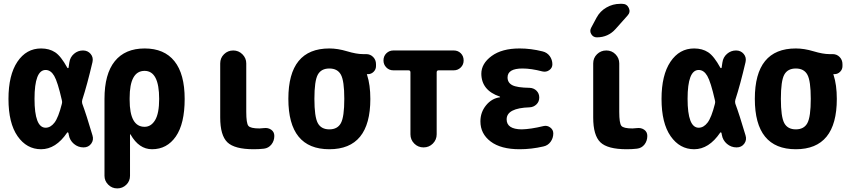

<svg xmlns="http://www.w3.org/2000/svg" viewBox="-20 -790 4540 1029"><path d="M311.5 -233.4Q314.5 -243.2 311.5 -252.9Q289.1 -351.6 270.5 -383.3Q252 -415 224.6 -415Q165 -415 165 -260.3Q165 -105.5 224.6 -105.5Q251 -105.5 272 -132.8Q293 -160.2 311.5 -233.4ZM420.9 -234.4Q442.4 -176.8 475.6 -64.5Q483.4 -40 468.8 -20Q454.1 0 427.7 0Q398.4 0 376 -19Q353.5 -38.1 348.6 -67.4Q347.7 -68.4 347.7 -72.3Q347.7 -76.2 346.7 -77.1Q345.7 -80.1 343.3 -80.6Q340.8 -81.1 339.8 -79.1Q279.3 9.8 200.2 9.8Q123 9.8 74.2 -60.1Q25.4 -129.9 25.4 -259.8Q25.4 -387.7 73.2 -459Q121.1 -530.3 200.2 -530.3Q244.1 -530.3 275.4 -509.8Q306.6 -489.3 340.8 -426.8Q343.8 -422.9 346.7 -425.8Q347.7 -426.8 347.7 -428.7Q347.7 -433.6 349.6 -441.9Q351.6 -450.2 351.6 -455.1Q355.5 -483.4 376.5 -501.5Q397.5 -519.5 424.8 -519.5Q450.2 -519.5 465.8 -501Q481.4 -482.4 475.6 -457Q447.3 -335.9 420.9 -254.9Q418 -244.1 420.9 -234.4Z M754.9 -110.4Q790 -110.4 811.5 -146.5Q833 -182.6 833 -259.8Q833 -410.2 754.9 -410.2Q674.8 -410.2 674.8 -264.6V-254.9Q674.8 -110.4 754.9 -110.4ZM969.7 -259.8Q969.7 -127 922.4 -58.6Q875 9.8 794.9 9.8Q724.6 9.8 679.7 -69.3Q679.7 -70.3 677.7 -70.3Q676.8 -70.3 676.8 -69.3V152.3Q676.8 180.7 656.7 200.2Q636.7 219.7 608.4 219.7Q580.1 219.7 560.1 199.7Q540 179.7 540 152.3V-259.8Q540 -393.6 595.2 -461.9Q650.4 -530.3 755.4 -530.3Q860.4 -530.3 915 -461.9Q969.7 -393.6 969.7 -259.8Z M1394.5 -103.5Q1417 -106.4 1433.6 -94.7Q1450.2 -83 1450.2 -61.5Q1450.2 -35.2 1434.6 -15.6Q1418.9 3.9 1394.5 6.8Q1369.1 9.8 1339.8 9.8Q1237.3 9.8 1198.7 -27.3Q1160.2 -64.5 1160.2 -160.2V-450.2Q1160.2 -479.5 1180.7 -499.5Q1201.2 -519.5 1230 -519.5Q1258.8 -519.5 1279.3 -499Q1299.8 -478.5 1299.8 -450.2V-190.4Q1299.8 -129.9 1311 -115.7Q1322.3 -101.6 1370.1 -101.6Q1377 -101.6 1394.5 -103.5Z M1683.1 -130.4Q1701.2 -96.7 1745.1 -96.7Q1789.1 -96.7 1807.1 -130.4Q1825.2 -164.1 1825.2 -260.3Q1825.2 -356.4 1807.1 -389.6Q1789.1 -422.9 1745.1 -422.9Q1701.2 -422.9 1683.1 -389.6Q1665 -356.4 1665 -260.3Q1665 -164.1 1683.1 -130.4ZM1942.4 -500Q1964.8 -500 1980 -484.4Q1995.1 -468.8 1995.1 -446.3V-435.5Q1995.1 -418 1982.4 -405.3Q1969.7 -392.6 1952.1 -392.6H1947.3Q1946.3 -392.6 1946.3 -391.6V-390.6Q1947.3 -389.6 1947.3 -388.7Q1964.8 -335 1964.8 -259.8Q1964.8 9.8 1745.1 9.8Q1525.4 9.8 1525.4 -260.3Q1525.4 -530.3 1745.1 -530.3Q1790 -530.3 1840.3 -515.1Q1890.6 -500 1924.8 -500Z M2412.1 -519.5Q2434.6 -519.5 2449.7 -504.4Q2464.8 -489.3 2464.8 -465.8Q2464.8 -443.4 2449.2 -428.2Q2433.6 -413.1 2412.1 -413.1H2331.1Q2320.3 -413.1 2320.3 -402.3V-70.3Q2320.3 -41 2299.8 -20.5Q2279.3 0 2250 0Q2220.7 0 2200.2 -20.5Q2179.7 -41 2179.7 -70.3V-402.3Q2179.7 -413.1 2168.9 -413.1H2087.9Q2065.4 -413.1 2050.3 -428.7Q2035.2 -444.3 2035.2 -465.8Q2035.2 -489.3 2050.8 -504.4Q2066.4 -519.5 2087.9 -519.5Z M2892.6 -114.3Q2912.1 -119.1 2928.7 -106.9Q2945.3 -94.7 2945.3 -75.2Q2945.3 -49.8 2930.7 -29.8Q2916 -9.8 2891.6 -4.9Q2828.1 9.8 2764.6 9.8Q2664.1 9.8 2609.4 -31.7Q2554.7 -73.2 2554.7 -139.6Q2554.7 -188.5 2585 -225.6Q2615.2 -262.7 2659.2 -268.6Q2660.2 -268.6 2660.2 -269.5Q2660.2 -271.5 2658.2 -272.5Q2560.5 -305.7 2559.6 -394.5Q2559.6 -449.2 2614.7 -489.7Q2669.9 -530.3 2764.6 -530.3Q2825.2 -530.3 2887.7 -514.6Q2912.1 -508.8 2926.3 -489.3Q2940.4 -469.7 2940.4 -445.3Q2940.4 -425.8 2923.8 -414.1Q2907.2 -402.3 2886.7 -407.2Q2827.1 -422.9 2780.3 -422.9Q2700.2 -422.9 2700.2 -375Q2700.2 -346.7 2725.6 -333.5Q2751 -320.3 2818.4 -319.3Q2840.8 -318.4 2855.5 -303.7Q2870.1 -289.1 2870.1 -267.1Q2870.1 -245.1 2855 -230.5Q2839.8 -215.8 2818.4 -214.8Q2695.3 -210.9 2695.3 -150.4Q2695.3 -97.7 2775.4 -96.7Q2824.2 -97.7 2892.6 -114.3Z M3393.6 -103.5Q3416 -106.4 3432.6 -94.7Q3449.2 -83 3449.2 -61.5Q3449.2 -35.2 3434.1 -15.6Q3418.9 3.9 3393.6 6.8Q3368.2 9.8 3338.9 9.8Q3236.3 9.8 3197.8 -27.3Q3159.2 -64.5 3159.2 -160.2V-450.2Q3159.2 -479.5 3179.7 -499.5Q3200.2 -519.5 3229.5 -519.5Q3258.8 -519.5 3278.8 -499Q3298.8 -478.5 3298.8 -450.2V-190.4Q3298.8 -129.9 3310.1 -115.7Q3321.3 -101.6 3369.1 -101.6Q3376 -101.6 3393.6 -103.5ZM3279.3 -634.8Q3239.3 -589.8 3178.7 -589.8Q3159.2 -589.8 3148.9 -606.9Q3138.7 -624 3148.4 -641.6L3177.7 -696.3Q3196.3 -730.5 3230.5 -750Q3264.6 -769.5 3303.7 -769.5H3314.5Q3339.8 -769.5 3350.1 -747.1Q3360.4 -724.6 3342.8 -706.1Z M3811.5 -233.4Q3814.5 -243.2 3811.5 -252.9Q3789.1 -351.6 3770.5 -383.3Q3752 -415 3724.6 -415Q3665 -415 3665 -260.3Q3665 -105.5 3724.6 -105.5Q3751 -105.5 3772 -132.8Q3793 -160.2 3811.5 -233.4ZM3920.9 -234.4Q3942.4 -176.8 3975.6 -64.5Q3983.4 -40 3968.8 -20Q3954.1 0 3927.7 0Q3898.4 0 3876 -19Q3853.5 -38.1 3848.6 -67.4Q3847.7 -68.4 3847.7 -72.3Q3847.7 -76.2 3846.7 -77.1Q3845.7 -80.1 3843.3 -80.6Q3840.8 -81.1 3839.8 -79.1Q3779.3 9.8 3700.2 9.8Q3623 9.8 3574.2 -60.1Q3525.4 -129.9 3525.4 -259.8Q3525.4 -387.7 3573.2 -459Q3621.1 -530.3 3700.2 -530.3Q3744.1 -530.3 3775.4 -509.8Q3806.6 -489.3 3840.8 -426.8Q3843.8 -422.9 3846.7 -425.8Q3847.7 -426.8 3847.7 -428.7Q3847.7 -433.6 3849.6 -441.9Q3851.6 -450.2 3851.6 -455.1Q3855.5 -483.4 3876.5 -501.5Q3897.5 -519.5 3924.8 -519.5Q3950.2 -519.5 3965.8 -501Q3981.4 -482.4 3975.6 -457Q3947.3 -335.9 3920.9 -254.9Q3918 -244.1 3920.9 -234.4Z M4183.1 -130.4Q4201.2 -96.7 4245.1 -96.7Q4289.1 -96.7 4307.1 -130.4Q4325.2 -164.1 4325.2 -260.3Q4325.2 -356.4 4307.1 -389.6Q4289.1 -422.9 4245.1 -422.9Q4201.2 -422.9 4183.1 -389.6Q4165 -356.4 4165 -260.3Q4165 -164.1 4183.1 -130.4ZM4442.4 -500Q4464.8 -500 4480 -484.4Q4495.1 -468.8 4495.1 -446.3V-435.5Q4495.1 -418 4482.4 -405.3Q4469.7 -392.6 4452.1 -392.6H4447.3Q4446.3 -392.6 4446.3 -391.6V-390.6Q4447.3 -389.6 4447.3 -388.7Q4464.8 -335 4464.8 -259.8Q4464.8 9.8 4245.1 9.8Q4025.4 9.8 4025.4 -260.3Q4025.4 -530.3 4245.1 -530.3Q4290 -530.3 4340.3 -515.1Q4390.6 -500 4424.8 -500Z"/></svg>

Font: Rounded-X Mgen+ 2m bold
Style: Bold
Weight: 700
Designer: [Source Han Sans]
Ryoko NISHIZUKA  (kana & ideographs); Paul D. Hunt (Latin, Greek & Cyrillic); Wenlong ZHANG  (bopomofo
Version: Version 1.059.20150602